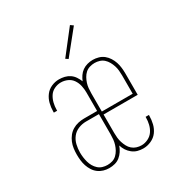

<svg xmlns="http://www.w3.org/2000/svg" viewBox="-176 -873 951 1008"><g transform="rotate(-30 300.0 -369.0)"><path d="M196 8Q179 8 162 3Q145 -2 131 -12.5Q117 -23 107.5 -38Q98 -53 92.5 -69.5Q87 -86 85 -103.5Q83 -121 83 -139Q83 -157 85.5 -175.5Q88 -194 95 -211Q102 -228 113.5 -242.5Q125 -257 141 -266.5Q157 -276 175 -280Q193 -284 211 -284H290V-397Q290 -417 285.5 -437.5Q281 -458 269.5 -475Q258 -492 239 -500.5Q220 -509 199 -509Q179 -509 160 -500Q141 -491 130 -474Q119 -457 114 -436.5Q109 -416 109 -396V-390H89V-397Q89 -421 95 -445Q101 -469 115.5 -488.5Q130 -508 152.5 -518Q175 -528 199 -528Q216 -528 232.5 -524Q249 -520 263 -510.5Q277 -501 286.5 -486.5Q296 -472 302 -457Q308 -472 317.5 -486Q327 -500 340.5 -509.5Q354 -519 370.5 -523.5Q387 -528 404 -528Q421 -528 438.5 -523Q456 -518 469.5 -507Q483 -496 492.5 -481Q502 -466 507.5 -449.5Q513 -433 515 -415Q517 -397 517 -380V-251H310V-140Q310 -125 311.5 -110Q313 -95 317.5 -81Q322 -67 329 -53.5Q336 -40 347.5 -30Q359 -20 373.5 -15.5Q388 -11 403 -11Q423 -11 442.5 -20.5Q462 -30 473.5 -47Q485 -64 490 -84.5Q495 -105 495 -126V-130H515V-126Q515 -101 509 -76.5Q503 -52 488.5 -32.5Q474 -13 450.5 -2.5Q427 8 403 8Q385 8 368.5 3.5Q352 -1 338 -12Q324 -23 314.5 -37.5Q305 -52 300 -69Q294 -52 284.5 -37.5Q275 -23 261.5 -12Q248 -1 231 3.5Q214 8 196 8ZM310 -269H497V-380Q497 -395 495.5 -410Q494 -425 489.5 -439Q485 -453 477.5 -466.5Q470 -480 459 -490Q448 -500 433.5 -504.5Q419 -509 404 -509Q389 -509 374 -504.5Q359 -500 348 -490Q337 -480 329.5 -466.5Q322 -453 317.5 -439Q313 -425 311.5 -410Q310 -395 310 -380ZM196 -11Q212 -11 226.5 -15.5Q241 -20 252 -30.5Q263 -41 270.5 -54.5Q278 -68 282.5 -82.5Q287 -97 288.5 -112Q290 -127 290 -142V-265H211Q188 -265 165.5 -256Q143 -247 128.5 -228.5Q114 -210 108.5 -186.5Q103 -163 103 -140Q103 -125 105 -110Q107 -95 111 -80.5Q115 -66 122.5 -53Q130 -40 141 -30Q152 -20 166.5 -15.5Q181 -11 196 -11ZM297 -595 282 -605 392 -746 409 -734Z"/></g></svg>

Font: Iosevka HT Thin Extended
Style: Regular
Weight: 100
Width: 7
Monospace: yes
Designer: Belleve Invis
Foundry: Belleve Invis
Version: Version 32.3.0; ttfautohint (v1.8.4)